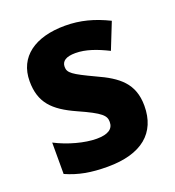

<svg xmlns="http://www.w3.org/2000/svg" viewBox="-109 -644 674 741"><g transform="rotate(-20 228.0 -274.0)"><path d="M422 -163C422 -255 369 -295 285 -333C200 -373 184 -384 184 -409C184 -433 203 -445 241 -445C283 -445 327 -429 373 -406L416 -514C357 -543 302 -558 239 -558C116 -558 38 -503 38 -403C38 -315 81 -272 170 -232C262 -191 275 -176 275 -150C275 -122 254 -106 206 -106C157 -106 91 -124 39 -151V-22C91 1 141 10 209 10C349 10 422 -52 422 -163Z"/></g></svg>

Font: Noto Sans Armenian SemiCondensed Medium
Style: Regular
Weight: 500
Width: 4
Designer: Monotype Design Team
Foundry: Monotype Imaging Inc.
Version: Version 2.008